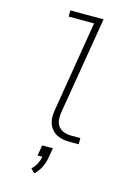

<svg xmlns="http://www.w3.org/2000/svg" viewBox="-141 -808 781 1110"><g transform="rotate(15 250.0 -253.0)"><path d="M331 0Q310 0 289.5 -3.5Q269 -7 251.5 -16.5Q234 -26 221.5 -41Q209 -56 202.5 -75Q196 -94 196 -115Q196 -136 200 -158L289 -698H137V-735H336L239 -152Q235 -129 237.5 -106.5Q240 -84 253 -67.5Q266 -51 287 -44Q308 -37 331 -37H384V0ZM179 229 156 205Q174 189 185 167.5Q196 146 200 124H171L182 61H246L235 124Q230 153 216 180.5Q202 208 179 229Z"/></g></svg>

Font: Iosevka SS04 XLt Obl
Style: Regular
Weight: 200
Italic angle: -9°
Monospace: yes
Designer: Belleve Invis
Foundry: Belleve Invis
Version: Version 19.0.0; ttfautohint (v1.8.4)